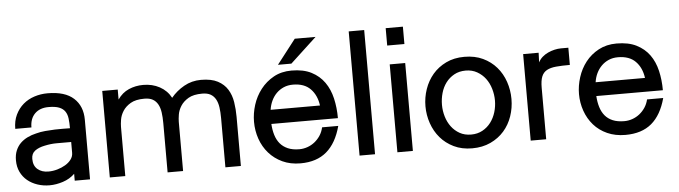

<svg xmlns="http://www.w3.org/2000/svg" viewBox="-46 -910 3932 1112"><g transform="rotate(-5 1919.5 -353.5)"><path d="M350 -39Q321 -11 281 2Q241 15 203 15Q166 15 133 4Q100 -7 75 -27.5Q50 -48 35.5 -78Q21 -108 21 -146Q21 -179 31.5 -203.5Q42 -228 59.5 -245Q77 -262 100.5 -273.5Q124 -285 151 -291Q177 -298 205 -300.5Q233 -303 261 -304Q284 -305 306.5 -304.5Q329 -304 349 -304Q349 -336 346 -360.5Q343 -385 331.5 -402Q320 -419 297.5 -428Q275 -437 236 -437Q185 -437 156 -408Q127 -379 127 -328H33Q33 -374 50 -409.5Q67 -445 95 -469Q123 -493 160 -505Q197 -517 237 -517Q338 -517 388.5 -471Q439 -425 439 -346V1H350ZM349 -224H320H263Q231 -224 194 -216Q159 -209 137.5 -193Q116 -177 116 -146Q116 -106 140.5 -85.5Q165 -65 203 -65Q229 -65 255 -72.5Q281 -80 302 -92.5Q323 -105 336 -122.5Q349 -140 349 -161Z M644 -445Q670 -483 709 -500Q748 -517 793 -517Q846 -517 888.5 -494Q931 -471 954 -428Q985 -466 1030 -491.5Q1075 -517 1129 -517Q1189 -517 1226 -497.5Q1263 -478 1283 -445.5Q1303 -413 1309.5 -371.5Q1316 -330 1316 -286V0H1226V-286Q1226 -321 1222 -349Q1218 -377 1207 -396.5Q1196 -416 1177.5 -426.5Q1159 -437 1129 -437Q1078 -437 1048.5 -419.5Q1019 -402 1003.5 -377.5Q988 -353 984 -327.5Q980 -302 980 -286V0H890V-286Q890 -321 886 -349Q882 -377 871 -396.5Q860 -416 841.5 -426.5Q823 -437 793 -437Q742 -437 712.5 -419.5Q683 -402 667.5 -377.5Q652 -353 648 -327.5Q644 -302 644 -286V0H554V-503H644Z M1659 -565H1581L1691 -707H1812ZM1513 -227Q1515 -192 1524 -162.5Q1533 -133 1550.5 -112Q1568 -91 1595.5 -79Q1623 -67 1662 -67Q1686 -67 1709 -75Q1732 -83 1751 -98Q1770 -113 1784 -134Q1798 -155 1804 -182H1898Q1872 -84 1814 -34.5Q1756 15 1662 15Q1603 15 1557 -6.5Q1511 -28 1479 -64.5Q1447 -101 1430.5 -148.5Q1414 -196 1414 -248Q1414 -297 1429.5 -346Q1445 -395 1476 -435Q1507 -475 1552 -500Q1597 -525 1656 -525Q1725 -525 1771.5 -501Q1818 -477 1846.5 -436.5Q1875 -396 1887.5 -342Q1900 -288 1900 -227ZM1657 -443Q1627 -443 1603 -432.5Q1579 -422 1561 -404Q1543 -386 1531.5 -361.5Q1520 -337 1516 -309H1803Q1795 -369 1759 -406Q1723 -443 1657 -443Z M2006 0V-722H2096V0Z M2221 -621V-722H2321V-621ZM2226 0V-511H2316V0Z M2660 15Q2600 15 2553.5 -7.5Q2507 -30 2475.5 -67Q2444 -104 2427.5 -152Q2411 -200 2411 -251Q2411 -302 2427.5 -350Q2444 -398 2475.5 -435Q2507 -472 2553.5 -494.5Q2600 -517 2660 -517Q2721 -517 2767.5 -495Q2814 -473 2846 -436Q2878 -399 2894.5 -350.5Q2911 -302 2911 -250Q2911 -198 2894.5 -150Q2878 -102 2846 -65.5Q2814 -29 2767 -7Q2720 15 2660 15ZM2661 -437Q2623 -437 2594 -421Q2565 -405 2545.5 -379Q2526 -353 2516.5 -319.5Q2507 -286 2507 -251Q2507 -216 2517 -182.5Q2527 -149 2546.5 -123Q2566 -97 2594.5 -81Q2623 -65 2661 -65Q2698 -65 2727 -81Q2756 -97 2775.5 -123Q2795 -149 2805 -182Q2815 -215 2815 -250Q2815 -284 2805 -318Q2795 -352 2775.5 -378Q2756 -404 2727 -420.5Q2698 -437 2661 -437Z M3089 -447Q3098 -465 3113 -478Q3128 -491 3146.5 -499.5Q3165 -508 3184.5 -512.5Q3204 -517 3222 -517H3265V-417Q3218 -417 3185 -414Q3152 -411 3131 -399.5Q3110 -388 3100.5 -364.5Q3091 -341 3091 -300V0H3001V-503H3091Z M3402 -224Q3404 -189 3413 -159.5Q3422 -130 3439.5 -109Q3457 -88 3484.5 -76.5Q3512 -65 3551 -65Q3575 -65 3598 -73Q3621 -81 3640 -96Q3659 -111 3673 -132Q3687 -153 3693 -179H3787Q3761 -82 3703.5 -33.5Q3646 15 3551 15Q3492 15 3445.5 -6Q3399 -27 3367.5 -63Q3336 -99 3319.5 -146Q3303 -193 3303 -244Q3303 -292 3318.5 -341Q3334 -390 3364.5 -429Q3395 -468 3440.5 -492.5Q3486 -517 3545 -517Q3614 -517 3660.5 -493.5Q3707 -470 3735.5 -430.5Q3764 -391 3776.5 -337.5Q3789 -284 3789 -224ZM3546 -437Q3516 -437 3492 -426.5Q3468 -416 3450 -398Q3432 -380 3420.5 -356Q3409 -332 3405 -304H3692Q3684 -364 3648 -400.5Q3612 -437 3546 -437Z"/></g></svg>

Font: Gen
Style: Regular
Weight: 400
Version: Version 1.000;PS 001.001;hotconv 1.0.56